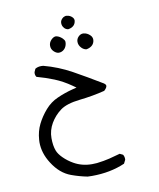

<svg xmlns="http://www.w3.org/2000/svg" viewBox="-78 -426 655 793"><g transform="rotate(-10 250.0 -30.0)"><path d="M284.7 -340.3Q284.7 -348.1 278.3 -354.5Q269.5 -363.3 257.3 -364.7Q255.4 -365.2 253.9 -365.2Q252.4 -365.2 250.7 -365Q249 -364.7 246.6 -363.8Q241.2 -362.3 236.6 -357.7Q231.9 -353 230 -348.6Q228 -344.2 228 -338.9Q228 -327.1 235.4 -318.8L236.8 -316.9Q243.2 -310.5 252 -309.1Q267.1 -311 275.9 -319.8Q282.7 -326.7 284.2 -336.9Q284.7 -338.9 284.7 -340.3ZM231.4 -251.5Q231.9 -254.4 231.9 -256.3Q231.9 -258.3 231.9 -261.2Q231 -267.6 223.6 -274.9Q211.9 -286.1 199.7 -288.6Q197.8 -289.1 196.3 -289.1Q187 -289.1 177.2 -279.3Q166.5 -268.6 166.5 -254.6Q166.5 -240.7 176.3 -231Q186 -221.2 196.8 -220.2Q210.9 -220.2 220.7 -230Q229 -238.3 231.4 -251.5ZM345.2 -257.8Q343.3 -263.7 337.4 -269Q326.2 -279.3 313 -280.8Q311 -281.2 309.6 -281.2Q298.3 -281.2 289.6 -272.2Q280.8 -263.2 280.8 -251Q280.8 -236.3 292.5 -224.6Q300.8 -216.3 311.5 -214.4Q325.2 -216.3 335 -224.1Q340.3 -228.5 343 -234.1Q345.7 -239.7 346.2 -243.9Q346.7 -248 346.7 -249.5Q346.7 -251 346.4 -253.2Q346.2 -255.4 345.2 -257.8ZM54.2 129.9Q54.2 175.8 82 219.2Q113.3 269 159.2 285.6Q191.4 297.4 225.6 304.2Q234.9 304.7 244.1 304.7Q320.8 304.7 382.8 277.8L390.1 263.2Q390.6 261.2 390.6 259.8Q390.6 248.5 385.3 240.7L372.1 234.4Q350.1 240.7 326.7 246.6Q303.2 252.4 273.4 255.9Q263.2 256.8 252.9 256.8Q210.9 256.8 176.8 237.3Q154.3 224.6 136.2 206.5Q120.1 190.4 114.3 175.3Q106 153.8 106 121.6Q106 89.4 123 60.1Q140.1 31.2 166.7 11.7Q193.4 -7.8 248.8 -13.9Q304.2 -20 354.5 -32.7Q366.7 -43.9 366.7 -51.8Q366.7 -53.2 366.2 -54.9Q365.7 -56.6 362.3 -60.1Q359.4 -63 352.1 -66.9Q297.4 -100.1 241.2 -131.3Q185.5 -162.1 124.5 -178.2Q120.1 -178.7 116.2 -178.7Q101.1 -178.7 90.3 -171.9L84.5 -158.7Q84 -156.7 84 -153.8Q84 -145 88.9 -138.2Q125 -128.4 160.2 -114.3Q195.3 -100.1 229.5 -76.2L244.1 -65.9L226.6 -61.5Q192.4 -52.7 161.1 -38.6Q130.9 -25.4 108.4 0.5Q85.9 26.4 71.5 55.4Q57.1 84.5 54.7 119.6Q54.2 125 54.2 129.9Z"/></g></svg>

Font: NaikaiFont
Style: Light
Weight: 300
Version: Version 1.89